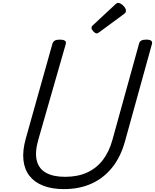

<svg xmlns="http://www.w3.org/2000/svg" viewBox="-20 -1289 1072 1328"><path d="M422 19Q339 19 279 -4.5Q219 -28 184 -72.5Q149 -117 142 -182.5Q135 -248 159 -333L343 -988Q348 -1002 359.5 -1008.5Q371 -1015 394 -1015Q417 -1015 428 -1008Q439 -1001 435 -985L245 -323Q220 -235 234.5 -178Q249 -121 299 -93.5Q349 -66 430 -66Q517 -66 582 -95.5Q647 -125 691 -182Q735 -239 758 -323L942 -988Q946 -1002 957.5 -1008.5Q969 -1015 992 -1015Q1039 -1015 1031 -985L845 -313Q815 -204 756 -130.5Q697 -57 613 -19Q529 19 422 19ZM650 -1058Q639 -1058 626 -1071.5Q613 -1085 613 -1095Q613 -1099 614 -1103Q615 -1107 621 -1113L777 -1258Q783 -1263 787 -1266Q791 -1269 798 -1269Q808 -1269 820.5 -1260Q833 -1251 842 -1239Q851 -1227 851 -1216Q851 -1209 849 -1204Q847 -1199 836 -1191L669 -1068Q663 -1064 658.5 -1061Q654 -1058 650 -1058Z"/></svg>

Font: Playwrite AU QLD
Style: Regular
Weight: 400
Designer: Veronika Burian, José Scaglione
Foundry: TypeTogether
Version: Version 1.002